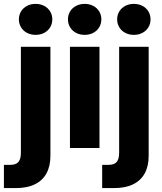

<svg xmlns="http://www.w3.org/2000/svg" viewBox="-56 -754 827 978"><path d="M200.8 -515.6V40Q200.8 92.3 180.7 129.1Q160.6 165.8 121.2 185Q81.7 204.1 23.4 204.1H-36.1V85.7H-3.1Q25.1 85.7 37.7 71.1Q50.4 56.5 50.4 23.8V-515.6ZM40.2 -655.4Q40.2 -677.7 51.2 -695.8Q62.1 -713.8 81.6 -724Q101.1 -734.2 125.3 -734.2Q149.5 -734.2 169 -724Q188.5 -713.8 199.4 -695.8Q210.4 -677.7 210.4 -655.4Q210.4 -633.1 199.4 -614.9Q188.5 -596.8 169 -586.6Q149.5 -576.4 125.3 -576.4Q101.1 -576.4 81.6 -586.6Q62.1 -596.8 51.2 -614.9Q40.2 -633.1 40.2 -655.4Z M300.3 -515.6H450.7V0H300.3ZM290.1 -655.4Q290.1 -677.7 301.1 -695.8Q312 -713.8 331.5 -724Q351 -734.2 375.2 -734.2Q399.4 -734.2 418.9 -724Q438.4 -713.8 449.3 -695.8Q460.3 -677.7 460.3 -655.4Q460.3 -633.1 449.3 -614.9Q438.4 -596.8 418.9 -586.6Q399.4 -576.4 375.2 -576.4Q351 -576.4 331.5 -586.6Q312 -596.8 301.1 -614.9Q290.1 -633.1 290.1 -655.4Z M701.3 -515.6V40Q701.3 92.3 681.2 129.1Q661.1 165.8 621.7 185Q582.2 204.1 523.9 204.1H464.4V85.7H497.4Q525.6 85.7 538.2 71.1Q550.9 56.5 550.9 23.8V-515.6ZM540.7 -655.4Q540.7 -677.7 551.7 -695.8Q562.6 -713.8 582.1 -724Q601.6 -734.2 625.8 -734.2Q650 -734.2 669.5 -724Q689 -713.8 699.9 -695.8Q710.8 -677.7 710.8 -655.4Q710.8 -633.1 699.9 -614.9Q689 -596.8 669.5 -586.6Q650 -576.4 625.8 -576.4Q601.6 -576.4 582.1 -586.6Q562.6 -596.8 551.7 -614.9Q540.7 -633.1 540.7 -655.4Z"/></svg>

Font: Intratopia Thin
Style: Regular
Weight: 100
Designer: Rasmus Andersson
Foundry: rsms
Version: Version 3.000;Glyphs 3.2.3 (3260)